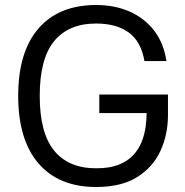

<svg xmlns="http://www.w3.org/2000/svg" viewBox="-20 -737 741 767"><path d="M565.7 -285.3H376.7V-359.3H651V-277.3Q651 -200.3 621.2 -134.8Q591.3 -69.3 528.2 -29.7Q465 10 364 10Q215 10 133.8 -84.2Q52.7 -178.3 52.7 -354Q52.7 -529.7 133.8 -623.3Q215 -717 364 -717Q437.7 -717 497 -691.2Q556.3 -665.3 595 -615.7Q633.7 -566 645 -493H557Q543.7 -571 494.5 -607Q445.3 -643 364 -643Q254 -643 196.3 -572.7Q138.7 -502.3 138.7 -354Q138.7 -206 196.3 -135.3Q254 -64.7 364 -64.7Q417.7 -64.7 453.7 -78.8Q489.7 -93 512 -117Q534.3 -141 545.8 -170Q557.3 -199 561.5 -229.3Q565.7 -259.7 565.7 -285.3Z"/></svg>

Font: 42dot Sans Light
Style: Regular
Weight: 300
Designer: 42dot
Version: Version 1.000